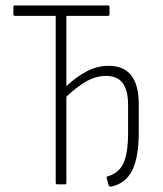

<svg xmlns="http://www.w3.org/2000/svg" viewBox="-20 -675 595 703"><path d="M388 8Q383 8 381.5 7.5Q380 7 378 4L371 -22Q370 -25 370.5 -27Q371 -29 376 -30Q415 -41 432 -77.5Q449 -114 449 -190V-290Q449 -344 429.5 -370.5Q410 -397 368 -397Q331 -397 296 -377Q261 -357 223 -321V-6Q223 0 218 0H189Q184 0 184 -6V-617H34Q29 -617 29 -624V-649Q29 -655 34 -655H376Q381 -655 381 -649V-624Q381 -617 376 -617H223V-360Q260 -394 298 -414Q336 -434 378 -434Q433 -434 460.5 -399Q488 -364 488 -294V-192Q488 -97 463.5 -50Q439 -3 388 8Z"/></svg>

Font: Sofia Sans Condensed ExtraLight
Style: Regular
Weight: 250
Version: Version 4.100